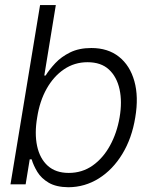

<svg xmlns="http://www.w3.org/2000/svg" viewBox="-20 -748 609 779"><path d="M257.8 11.7Q208 11.2 177.7 -6.6Q147.5 -24.4 131.6 -50.5Q115.7 -76.7 108.4 -101.6H100.6L84 0H22.5L142.6 -727.5H206.5L159.7 -441.4H165Q180.2 -465.8 204.3 -491.7Q228.5 -517.6 264.6 -535.4Q300.8 -553.2 350.6 -553.2Q418 -553.2 462.6 -517.8Q507.3 -482.4 525.1 -418.9Q543 -355.5 528.8 -271.5Q515.1 -187 476.3 -123.3Q437.5 -59.6 381.1 -24.2Q324.7 11.2 257.8 11.7ZM258.8 -46.4Q313.5 -46.4 356 -76.4Q398.4 -106.4 426.5 -157.7Q454.6 -209 465.3 -272Q476.1 -335 465.1 -385.5Q454.1 -436 422.1 -465.8Q390.1 -495.6 335 -495.6Q282.2 -495.6 239.7 -466.8Q197.3 -438 169.2 -387.9Q141.1 -337.9 130.9 -272Q119.6 -206.5 130.6 -155.5Q141.6 -104.5 173.8 -75.4Q206.1 -46.4 258.8 -46.4Z"/></svg>

Font: Inter Tight Light
Style: Italic
Weight: 300
Italic angle: -9.39999°
Designer: Rasmus Andersson
Foundry: rsms
Version: Version 3.004